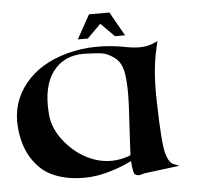

<svg xmlns="http://www.w3.org/2000/svg" viewBox="-45 -594 675 647"><g transform="rotate(-5 293.0 -270.5)"><path d="M377 -63Q378 -92 386 -230Q389 -297 383 -336Q377 -375 355 -392Q333 -409 314 -412.5Q295 -416 252 -417Q183 -418 145.5 -368.5Q108 -319 115 -227Q118 -174 159.5 -125.5Q201 -77 256.5 -58.5Q312 -40 370 -60ZM377 -43 375 -42Q332 -21 285.5 -9.5Q239 2 191 -1.5Q143 -5 104.5 -23.5Q66 -42 39 -85Q12 -128 7 -192Q1 -273 51 -335.5Q101 -398 195 -423.5Q289 -449 401 -426Q452 -417 485 -431L501 -438L495 -412Q478 -340 481 -236Q484 -96 494 -59Q503 -27 518 -21L538 -13L419 2Q416 3 410 4.5Q404 6 401 6.5Q398 7 393.5 6Q389 5 386 2Q380 -2 377 -43ZM279 -548H348L394 -467H360L314 -513L268 -467H234Z"/></g></svg>

Font: Roman Uncial Modern
Style: Medium
Weight: 500
Version: Version 001.000